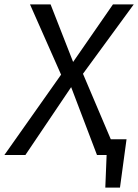

<svg xmlns="http://www.w3.org/2000/svg" viewBox="-52 -708 631 877"><path d="M454 -72H526L496 149H429L435 0H391L273 -310L64 0H-32L227 -367L85 -688H179L282 -425L464 -688H559L327 -371Z"/></svg>

Font: FiraGO Book
Style: Italic
Weight: 350
Italic angle: -8°
Designer: bBox Type GmbH
Foundry: bBox Type GmbH
Version: Version 1.001